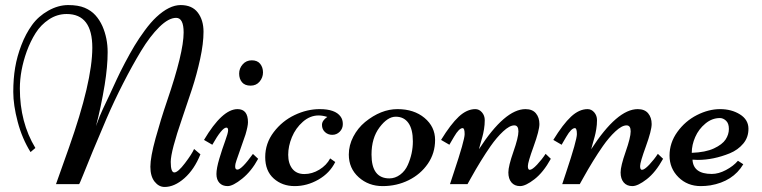

<svg xmlns="http://www.w3.org/2000/svg" viewBox="-20 -724 2998 755"><path d="M743.2 -138.2 768.1 -117.2Q744.1 -57.6 705.1 -23.2Q666 11.2 627.4 11.2Q604.5 11.2 587.9 -9.8Q571.3 -30.8 571.3 -68.4Q571.3 -106 591.8 -180.4Q612.3 -254.9 636.7 -326.2Q702.1 -517.1 702.1 -596.2Q702.1 -653.8 672.6 -653.8Q643.1 -653.8 606.4 -617.7Q569.8 -581.5 534.9 -523.9Q500 -466.3 464.4 -396.5Q428.7 -326.7 398.7 -257.1Q368.7 -187.5 345 -129.9Q321.3 -72.3 306.9 -36.1Q292.5 0 291 0H200.2L251 -143.1Q342.8 -402.8 343 -535.9Q343.3 -668.9 242.2 -668.9Q204.6 -668.9 172.6 -647.7Q140.6 -626.5 120.1 -594Q99.6 -561.5 85 -521.5Q58.1 -446.3 58.1 -376Q58.1 -242.7 119.1 -142.1L100.1 -126Q66.9 -179.2 49.6 -244.9Q32.2 -310.5 32.2 -362.5Q32.2 -414.6 39.6 -458.3Q46.9 -502 64 -546.6Q81.1 -591.3 106 -625.7Q130.9 -660.2 169.9 -682.1Q209 -704.1 248.3 -704.1Q287.6 -704.1 313 -693.4Q338.4 -682.6 355 -664.3Q371.6 -646 382.8 -621.1Q403.3 -574.2 403.3 -518.6Q403.3 -462.9 391.6 -390.1Q377 -301.8 357.4 -228Q373 -271.5 384.5 -295.2Q396 -318.8 411.4 -352.1Q426.8 -385.3 439 -411.9Q451.2 -438.5 471.2 -476.6Q491.2 -514.6 508.8 -543.9Q526.4 -573.2 549.6 -604.7Q572.8 -636.2 594.7 -656.7Q645.5 -704.1 690.4 -704.1Q735.4 -704.1 757.8 -674.6Q780.3 -645 780.3 -599.1Q780.3 -553.2 767.1 -492.4Q753.9 -431.6 734.9 -373.5Q715.8 -315.4 696.8 -260.3Q651.4 -128.9 651.4 -87.4Q651.4 -45.9 665.5 -45.9Q679.7 -45.9 707.3 -82.3Q734.9 -118.7 743.2 -138.2Z M870.1 -222.2Q853 -222.2 814.9 -154.8L782.2 -173.8Q854 -294.9 914.1 -294.9Q955.1 -294.9 955.1 -243.2Q955.1 -228 945.3 -194.8L910.2 -94.2Q904.8 -80.1 904.8 -68.6Q904.8 -57.1 913.6 -57.1Q930.2 -57.1 974.6 -118.7L995.1 -99.6Q968.8 -50.8 932.4 -21.5Q896 7.8 875.2 7.8Q854.5 7.8 842.8 -4.9Q831.1 -17.6 831.1 -39.8Q831.1 -62 842.5 -100.3Q854 -138.7 865.5 -169.9Q877 -201.2 877 -211.7Q877 -222.2 870.1 -222.2ZM1014.2 -439.2Q1014.2 -419.4 1001 -403.3Q987.8 -387.2 965.3 -387.2Q942.9 -387.2 931.6 -400.6Q920.4 -414.1 920.4 -434.6Q920.4 -455.1 934.3 -470.9Q948.2 -486.8 970.2 -486.8Q992.2 -486.8 1003.2 -472.9Q1014.2 -459 1014.2 -439.2Z M1278.3 -101.1 1298.3 -86.9Q1276.9 -43.5 1232.2 -17.8Q1187.5 7.8 1138.7 7.8Q1089.8 7.8 1056.4 -22Q1022.9 -51.8 1022.9 -106.2Q1022.9 -160.6 1056.4 -204.6Q1089.8 -248.5 1138.7 -271.7Q1187.5 -294.9 1237.3 -294.9Q1298.3 -294.9 1319.3 -265.6Q1328.1 -253.9 1328.1 -236.1Q1328.1 -218.3 1315.9 -206.1Q1303.7 -193.8 1286.6 -193.8Q1269.5 -193.8 1257.8 -204.8Q1246.1 -215.8 1246.1 -232.9Q1246.1 -250 1267.1 -264.2Q1248.5 -270 1232.9 -270Q1199.2 -270 1170.9 -245.1Q1142.6 -220.2 1127.9 -184.8Q1113.3 -149.4 1113.3 -115.2Q1113.3 -81.1 1129.6 -60.3Q1146 -39.6 1176.8 -39.6Q1207.5 -39.6 1235.8 -56.9Q1264.2 -74.2 1278.3 -101.1Z M1351.6 -116.2Q1351.6 -152.8 1369.4 -186.8Q1387.2 -220.7 1415.5 -244.1Q1478 -294.9 1543 -294.9Q1607.9 -294.9 1649.4 -260.3Q1690.9 -225.6 1690.9 -173.6Q1690.9 -121.6 1662.4 -80.1Q1633.8 -38.6 1586.9 -15.4Q1540 7.8 1484.6 7.8Q1429.2 7.8 1390.4 -27.1Q1351.6 -62 1351.6 -116.2ZM1511.2 -22.5Q1533.7 -22.5 1553.5 -37.1Q1573.2 -51.8 1583.5 -75.2Q1603.5 -120.1 1603.5 -168Q1603.5 -215.8 1585.9 -240.5Q1568.4 -265.1 1536.1 -265.1Q1503.9 -265.1 1472.4 -223.1Q1440.9 -181.2 1440.9 -116.2Q1440.9 -22.5 1511.2 -22.5Z M1863.3 -137.2Q1965.3 -294.9 2046.4 -294.9Q2073.7 -294.9 2087.4 -278.3Q2101.1 -261.7 2101.1 -236.3Q2101.1 -210.9 2078.4 -148.4Q2055.7 -85.9 2055.7 -71Q2055.7 -56.2 2063 -56.2Q2072.8 -56.2 2091.8 -76.4Q2110.8 -96.7 2125.5 -119.1L2146 -99.6Q2116.7 -46.4 2081.8 -19.3Q2046.9 7.8 2025.1 7.8Q2003.4 7.8 1991.2 -6.6Q1979 -21 1979 -45.9Q1979 -70.8 1998.8 -127.2Q2018.6 -183.6 2018.6 -207.3Q2018.6 -231 2002.4 -231Q1983.9 -231 1958.5 -207.3Q1933.1 -183.6 1909.2 -149.4Q1871.1 -94.7 1831.5 -23.4L1818.4 0H1749.5L1764.6 -45.9Q1807.1 -172.9 1807.1 -196.5Q1807.1 -220.2 1799.3 -220.2Q1785.2 -220.2 1765.6 -186.5Q1761.2 -178.7 1758.3 -174.1Q1755.4 -169.4 1751.7 -162.8Q1748 -156.2 1747.1 -154.8L1714.4 -173.8Q1752.4 -235.8 1784.2 -265.4Q1815.9 -294.9 1849.1 -294.9Q1864.3 -294.9 1875.2 -282.2Q1886.2 -269.5 1886.2 -251.5Q1886.2 -233.4 1883.3 -216.1Q1880.4 -198.7 1877.2 -187.3Q1874 -175.8 1868.9 -157.7Q1863.8 -139.6 1863.3 -137.2Z M2304.7 -137.2Q2406.7 -294.9 2487.8 -294.9Q2515.1 -294.9 2528.8 -278.3Q2542.5 -261.7 2542.5 -236.3Q2542.5 -210.9 2519.8 -148.4Q2497.1 -85.9 2497.1 -71Q2497.1 -56.2 2504.4 -56.2Q2514.2 -56.2 2533.2 -76.4Q2552.2 -96.7 2566.9 -119.1L2587.4 -99.6Q2558.1 -46.4 2523.2 -19.3Q2488.3 7.8 2466.6 7.8Q2444.8 7.8 2432.6 -6.6Q2420.4 -21 2420.4 -45.9Q2420.4 -70.8 2440.2 -127.2Q2460 -183.6 2460 -207.3Q2460 -231 2443.8 -231Q2425.3 -231 2399.9 -207.3Q2374.5 -183.6 2350.6 -149.4Q2312.5 -94.7 2272.9 -23.4L2259.8 0H2190.9L2206.1 -45.9Q2248.5 -172.9 2248.5 -196.5Q2248.5 -220.2 2240.7 -220.2Q2226.6 -220.2 2207 -186.5Q2202.6 -178.7 2199.7 -174.1Q2196.8 -169.4 2193.1 -162.8Q2189.5 -156.2 2188.5 -154.8L2155.8 -173.8Q2193.8 -235.8 2225.6 -265.4Q2257.3 -294.9 2290.5 -294.9Q2305.7 -294.9 2316.7 -282.2Q2327.6 -269.5 2327.6 -251.5Q2327.6 -233.4 2324.7 -216.1Q2321.8 -198.7 2318.6 -187.3Q2315.4 -175.8 2310.3 -157.7Q2305.2 -139.6 2304.7 -137.2Z M2703.1 -96.2Q2706.1 -40 2778.8 -40Q2805.7 -40 2834.7 -55.4Q2863.8 -70.8 2881.8 -91.8L2902.8 -78.1Q2862.3 -10.3 2773.4 4.9Q2753.9 7.8 2735.8 7.8Q2683.1 7.8 2647.9 -27.1Q2612.8 -62 2612.8 -112.3Q2612.8 -162.6 2643.6 -205.3Q2674.3 -248 2720.5 -271.5Q2766.6 -294.9 2811.5 -294.9Q2856.4 -294.9 2889.4 -274.4Q2922.4 -253.9 2923.1 -219.2Q2923.8 -184.6 2902.8 -159.4Q2881.8 -134.3 2849.6 -121.1Q2785.6 -95.2 2724.1 -95.2ZM2700.2 -123Q2754.4 -125 2787.4 -140.4Q2820.3 -155.8 2833.3 -175.5Q2846.2 -195.3 2846.2 -217Q2846.2 -238.8 2835 -249.3Q2823.7 -259.8 2811 -259.8Q2779.8 -259.8 2753.7 -238Q2727.5 -216.3 2713.9 -185.3Q2700.2 -154.3 2700.2 -123Z"/></svg>

Font: Niconne
Style: Regular
Weight: 400
Designer: Vernon Adams
Foundry: Vernon Adams
Version: Version 1.002